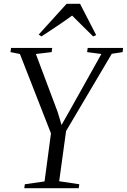

<svg xmlns="http://www.w3.org/2000/svg" viewBox="-20 -997 672 1017"><path d="M108.5 0 111.5 -21 216 -36 250 -290.5 85.5 -711 35.5 -721 38.5 -743H256.5L253.5 -721L170 -711L285.5 -403.5L306 -335L346 -405.5L517 -711L441.5 -721L444.5 -743H632L629.5 -721L572 -712L330 -303L293.5 -37L400 -21L397 0ZM185 -814 333 -977H404L489.5 -811L473.5 -804Q446.5 -831 418.5 -858.2Q390.5 -885.5 362 -914.5Q326.5 -888.5 287 -862Q247.5 -835.5 199.5 -804Z"/></svg>

Font: Merriweather 120pt Light
Style: Italic
Weight: 300
Italic angle: -7.8°
Version: Version 2.101